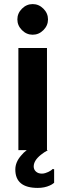

<svg xmlns="http://www.w3.org/2000/svg" viewBox="-20 -735 330 940"><path d="M192.5 -587.5Q170 -565 140 -565Q110 -565 87.5 -587.5Q65 -610 65 -640Q65 -670 87.5 -692.5Q110 -715 140 -715Q170 -715 192.5 -692.5Q215 -670 215 -640Q215 -610 192.5 -587.5ZM236 93H245V160Q234 169 224 173Q198 185 165 185Q55 185 55 95Q55 59 83 27Q96 11 111 0H70V-500H210V0H215Q196 10 180 23Q145 51 145 80Q145 95 156 105Q167 115 185 115Q193 115 201.5 112.5Q210 110 216 107Q222 104 227 101Q232 98 234 96Z"/></svg>

Font: Scada
Style: Bold
Weight: 700
Designer: Jovanny Lemonad
Foundry: Jovanny Lemonad
Version: Version 4.100;PS 004.100;hotconv 1.0.88;makeotf.lib2.5.64775